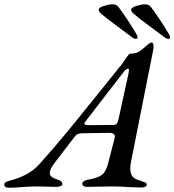

<svg xmlns="http://www.w3.org/2000/svg" viewBox="-82 -874 816 899"><path d="M-62 -10Q-62 -17 -54 -21.5Q-46 -26 -30 -30Q9 -40 43.5 -59Q78 -78 102 -105Q174 -185 235.5 -260Q297 -335 391 -452L476 -558Q485 -568 493.5 -580Q502 -592 505 -597Q522 -623 528 -623Q549 -623 561.5 -628.5Q574 -634 590 -648Q603 -660 612.5 -667.5Q622 -675 628 -675Q637 -675 637 -657Q637 -648 634 -633L532 -119Q528 -100 528 -84Q528 -60 539 -47Q550 -34 575 -28Q593 -22 599 -19Q605 -16 605 -9Q605 4 574 4Q563 4 519 2Q482 -1 442 -1L376 0Q357 1 326 1Q306 1 303 -12Q302 -19 310 -25Q318 -31 331 -33Q377 -41 395.5 -55.5Q414 -70 424 -108L455 -228Q458 -240 451 -246Q444 -252 430 -252L304 -250Q290 -250 281.5 -246Q273 -242 266 -232L175 -113Q151 -82 151 -64Q151 -53 160 -46Q169 -39 185 -34Q210 -27 210 -12Q210 -6 201.5 -2.5Q193 1 181 1Q157 1 143 0L90 -1Q68 -1 50.5 0Q33 1 21 2Q-12 5 -39 5Q-51 5 -56.5 1.5Q-62 -2 -62 -10ZM448 -289Q458 -289 463.5 -294Q469 -299 472 -312L520 -531Q522 -543 522 -546Q522 -552 517 -552Q509 -552 500 -541L321 -309Q313 -299 313 -295Q313 -288 336 -288ZM562 -699Q562 -707 556 -716Q516 -783 473 -841Q463 -854 444 -854Q429 -854 404 -846Q379 -838 380 -828Q380 -819 394 -808Q417 -788 448.5 -765Q480 -742 490 -734L533 -702Q545 -692 554 -692Q562 -692 562 -699ZM714 -699Q714 -707 708 -716Q668 -783 625 -841Q615 -854 596 -854Q581 -854 556 -846Q531 -838 532 -828Q532 -819 546 -808Q569 -788 600.5 -765Q632 -742 642 -734L685 -702Q697 -692 706 -692Q714 -692 714 -699Z"/></svg>

Font: EB Garamond Medium
Style: Italic
Weight: 500
Italic angle: -17.2°
Designer: Georg Duffner and Octavio Pardo
Foundry: Georg Duffner
Version: Version 1.000